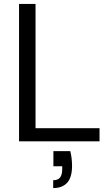

<svg xmlns="http://www.w3.org/2000/svg" viewBox="-20 -720 570 978"><path d="M77 0V-700H161V-67H487V0ZM251 238V198Q276 198 286.5 183.5Q297 169 297 141V127H252V50H338Q343 70 345 89Q347 108 347 124Q347 184 322 211Q297 238 251 238Z"/></svg>

Font: DM Sans 10pt
Style: Regular
Weight: 400
Version: Version 4.004;gftools[0.9.30]